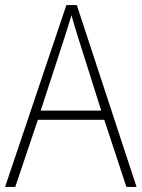

<svg xmlns="http://www.w3.org/2000/svg" viewBox="-20 -735 557 755"><path d="M477 0H517L282 -715H241L0 0H40L129 -264H390ZM288 -585 378 -300H140L233 -585C242 -614 252 -644 261 -675C270 -642 280 -611 288 -585Z"/></svg>

Font: Noto Sans Lao SemiCondensed ExtraLight
Style: Regular
Weight: 200
Width: 4
Designer: Monotype Design Team
Foundry: Monotype Imaging Inc.
Version: Version 2.003